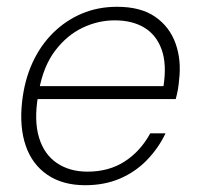

<svg xmlns="http://www.w3.org/2000/svg" viewBox="-20 -534 582 566"><path d="M231 12Q165 12 120 -18.5Q75 -49 56 -104Q37 -159 45 -233Q52 -297 75.5 -348.5Q99 -400 136.5 -437Q174 -474 221.5 -494Q269 -514 325 -514Q395 -514 437.5 -484.5Q480 -455 497.5 -406Q515 -357 508 -299Q507 -285 504.5 -270.5Q502 -256 498 -242H78L85 -280H462Q472 -345 456.5 -388Q441 -431 405.5 -452.5Q370 -474 318 -474Q269 -474 223 -452Q177 -430 142.5 -384.5Q108 -339 95 -268L92 -250Q80 -178 95 -128.5Q110 -79 147.5 -53.5Q185 -28 238 -28Q301 -28 347.5 -58Q394 -88 423 -141H468Q447 -97 413 -62Q379 -27 333.5 -7.5Q288 12 231 12Z"/></svg>

Font: DM Sans 16pt ExtraLight
Style: Italic
Weight: 250
Italic angle: -10°
Version: Version 4.004;gftools[0.9.30]